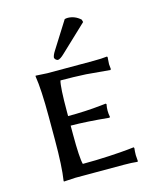

<svg xmlns="http://www.w3.org/2000/svg" viewBox="-103 -739 677 816"><g transform="rotate(-15 235.5 -331.0)"><path d="M127.9 -460H331.1Q367.2 -460 391.1 -462.9L393.1 -460Q391.1 -431.6 391.1 -429.2Q391.1 -422.4 393.1 -408.2L391.1 -403.8Q391.1 -403.8 285.2 -413.1Q230.5 -416 173.8 -416Q166 -388.7 166 -279.8V-261.2Q243.2 -261.2 311.5 -268.6Q323.2 -270 334 -271L336.9 -268.1Q334 -253.9 334 -240.2Q334 -225.6 336.9 -211.9L334 -209Q234.9 -218.8 166 -219.2V-180.2Q166 -77.6 173.8 -48.8Q233.9 -48.8 290.5 -52Q347.2 -55.2 374 -58.1L400.9 -61L402.8 -57.1Q400.9 -41 400.9 -25.9Q400.9 -20 401.9 -12.5Q402.8 -4.9 402.8 0L400.9 2.9Q376.5 0 340.8 0H127.9L77.1 2.9L76.2 0Q85.9 -61 85.9 -179.2V-280.8Q85.9 -399.9 76.2 -460L77.1 -462.9Q79.1 -462.9 127.9 -460ZM258.8 -663.1Q265.1 -665 272.9 -665Q304.2 -664.1 328.1 -642.1L331.1 -630.9L215.8 -522Q196.8 -503.4 186 -502.9Q174.8 -505.9 171.9 -516.1Q172.9 -527.3 183.6 -543.9Z"/></g></svg>

Font: Linux Biolinum Capitals O
Style: Small Caps
Weight: 400
Designer: Philipp H. Poll
Foundry: Philipp H. Poll
Version: Version 1.0.4